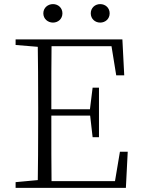

<svg xmlns="http://www.w3.org/2000/svg" viewBox="-20 -915 686 935"><path d="M593 0 602 -176H564L540 -33H231C230 -98 230 -205 230 -352H419L431 -247H462V-488H431L418 -383H230C230 -524 230 -626 231 -690H523L546 -548H585L576 -723H56V-696L164 -687C165 -622 166 -523 166 -390V-333C166 -201 165 -103 164 -38L56 -28V0ZM238 -895C213 -895 191 -877 191 -850C191 -823 213 -805 238 -805C263 -805 284 -823 284 -850C284 -877 263 -895 238 -895ZM468 -895C443 -895 422 -877 422 -850C422 -823 443 -805 468 -805C493 -805 514 -823 514 -850C514 -877 493 -895 468 -895Z"/></svg>

Font: AllPunType ExtraLight
Style: Regular
Weight: 280
Version: 1.0